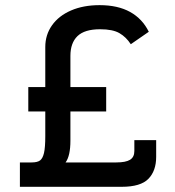

<svg xmlns="http://www.w3.org/2000/svg" viewBox="-20 -719 673 739"><path d="M581.1 -179.7V-115.2Q581.1 -61.5 551.3 -30.8Q521.5 0 448.2 0H56.6V-93.8H101.6Q124 -93.8 134.3 -101.6Q144.5 -109.4 149.4 -130.4Q154.3 -151.4 154.3 -195.3V-290H88.9V-383.8H154.3V-538.1Q154.3 -585 180.2 -621.6Q206.1 -658.2 253.4 -678.7Q300.8 -699.2 363.3 -699.2Q433.6 -699.2 481 -672.9Q528.3 -646.5 552.7 -596.7L483.4 -548.8Q465.8 -576.2 439.9 -591.3Q414.1 -606.4 365.2 -606.4Q305.7 -606.4 278.3 -580.1Q251 -553.7 251 -503.9V-383.8H388.7V-290H251V-177.7Q251 -119.1 232.4 -93.8H427.7Q463.9 -93.8 480.5 -104Q497.1 -114.3 497.1 -137.7V-179.7Z"/></svg>

Font: Josefin Sans CFJ
Style: Regular
Weight: 400
Designer: Santiago Orozco
Foundry: Typemade
Version: Version 2.000